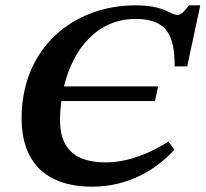

<svg xmlns="http://www.w3.org/2000/svg" viewBox="-20 -689 771 720"><path d="M326 11C458 11 564 -50 634 -128L612 -158C550 -119 465 -80 377 -80C249 -80 205 -144 205 -238C205 -262 207 -286 210 -310H561L573 -365H220C254 -507 346 -618 488 -618C605 -618 635 -558 635 -440H682L731 -669H689C674 -651 662 -633 645 -633C619 -633 598 -669 488 -669C257 -669 61 -512 61 -245C61 -87 146 11 326 11Z"/></svg>

Font: STIX Two Text
Style: Bold Italic
Weight: 700
Italic angle: -12°
Designer: Ross Mills, John Hudson & Paul Hanslow, Tiro Typeworks Ltd; with prior portions MicroPress Inc. and Coen Hoffman, Elsevi
Foundry: Tiro Typeworks Ltd
Version: Version 2.13 b171